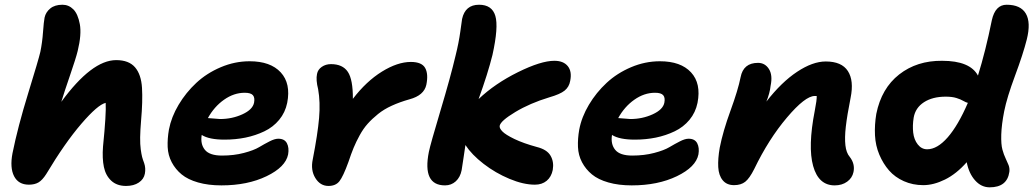

<svg xmlns="http://www.w3.org/2000/svg" viewBox="-20 -780 4403 818"><path d="M103 6.8Q58.6 6.8 40 -29.3Q21.5 -65.4 33.2 -127Q55.7 -238.8 100.1 -382.8Q144.5 -526.9 151.9 -559.1Q160.2 -599.6 163.3 -643.8Q166.5 -688 169.9 -705.1Q174.8 -728 194.1 -743.9Q213.4 -759.8 246.1 -759.8Q272.9 -759.8 292.5 -740.2Q312 -720.7 320.1 -677Q328.1 -633.3 311 -563Q303.2 -531.2 278.8 -460.4Q254.4 -389.6 241.2 -346.2Q371.1 -523.9 475.1 -523.9Q528.8 -523.9 555.2 -493.4Q581.5 -462.9 585 -405.8Q588.4 -348.6 581.1 -267.1Q577.6 -225.6 577.1 -195.1Q576.7 -164.6 579.6 -143.8Q582.5 -123 585.4 -111.6Q588.4 -100.1 594.2 -85Q601.6 -63.5 597.2 -40Q592.8 -16.6 571.3 -2.2Q549.8 12.2 517.1 12.2Q478 12.2 454.1 -10Q430.2 -32.2 422.6 -68.6Q415 -105 418.9 -155.8Q433.1 -296.4 430.2 -341.8Q396.5 -334 326.4 -252.4Q256.3 -170.9 176.8 -38.1Q160.2 -12.2 143.8 -2.7Q127.4 6.8 103 6.8Z M923.3 9.8Q867.2 9.8 823.7 -2.7Q780.3 -15.1 753.9 -36.9Q727.5 -58.6 711.7 -88.6Q695.8 -118.7 694.3 -153.8Q692.9 -189 699.7 -228Q710 -281.7 741 -333.7Q772 -385.7 816.4 -427Q860.8 -468.3 920.7 -493.7Q980.5 -519 1043.5 -519Q1132.3 -519 1176 -471.7Q1219.7 -424.3 1203.6 -341.8Q1195.3 -300.8 1169.4 -269.5Q1143.6 -238.3 1106.2 -220.5Q1068.8 -202.6 1026.1 -193.8Q983.4 -185.1 936.5 -185.1Q870.6 -185.1 839.4 -205.1Q833 -166 853 -141.6Q873 -117.2 925.8 -117.2Q976.6 -117.2 1019 -128.4Q1061.5 -139.6 1084 -153.1Q1106.4 -166.5 1128.4 -177.7Q1150.4 -189 1165.5 -189Q1192.4 -189 1202.4 -169.7Q1212.4 -150.4 1207.5 -122.1Q1196.8 -68.4 1115.7 -29.3Q1034.7 9.8 923.3 9.8ZM1022.5 -384.8Q976.6 -384.8 934.6 -355.2Q892.6 -325.7 865.7 -276.9Q914.6 -272.9 917.5 -272.9Q968.8 -272.9 1012.7 -293Q1056.6 -313 1062.5 -342.8Q1066.4 -364.3 1057.4 -374.5Q1048.3 -384.8 1022.5 -384.8Z M1379.4 12.2Q1344.2 12.2 1323.5 -21.5Q1302.7 -55.2 1312.5 -101.1Q1333.5 -209 1339.4 -276.9Q1345.2 -344.7 1335.4 -399.9Q1325.2 -439.5 1330.6 -464.8Q1334 -483.4 1350.8 -495.1Q1367.7 -506.8 1390.1 -506.8Q1439.9 -506.8 1461.9 -473.9Q1483.9 -440.9 1483.4 -358.9Q1540.5 -433.6 1607.2 -474.9Q1673.8 -516.1 1730.5 -516.1Q1776.9 -516.1 1791.3 -490.5Q1805.7 -464.8 1796.4 -418.9Q1786.6 -373.5 1724.6 -356.9Q1683.1 -345.2 1649.4 -329.8Q1615.7 -314.5 1590.6 -294.2Q1565.4 -273.9 1546.6 -252.9Q1527.8 -231.9 1512.5 -203.9Q1497.1 -175.8 1486.6 -150.4Q1476.1 -125 1464.4 -89.8Q1441.9 -27.8 1426 -7.8Q1410.2 12.2 1379.4 12.2Z M1876 9.8Q1778.8 9.8 1807.1 -132.8Q1814 -166.5 1856.7 -309.1Q1899.4 -451.7 1920.9 -543Q1934.6 -597.7 1941.2 -646Q1947.8 -694.3 1948.7 -699.2Q1961.9 -759.8 2021 -759.8Q2076.2 -759.8 2090.3 -712.4Q2104.5 -665 2078.1 -545.9Q2058.6 -467.3 2019 -357.9Q2088.4 -423.8 2186.5 -472.4Q2284.7 -521 2341.8 -521Q2380.4 -521 2398.9 -498.3Q2417.5 -475.6 2409.2 -435.1Q2404.8 -409.7 2385.5 -394Q2366.2 -378.4 2319.8 -365.2Q2237.8 -340.3 2175.3 -302.7Q2112.8 -265.1 2108.9 -244.1Q2106.9 -233.9 2120.4 -220Q2133.8 -206.1 2171.9 -187.7Q2210 -169.4 2267.1 -153.8Q2310.1 -143.1 2325.4 -116.9Q2340.8 -90.8 2335 -56.2Q2329.1 -26.4 2309.1 -9.8Q2289.1 6.8 2258.8 6.8Q2210 6.8 2150.4 -18.1Q2090.8 -43 2040.3 -82Q1989.7 -121.1 1962.9 -162.1Q1960 -143.6 1955.1 -109.4Q1950.2 -75.2 1946.8 -55.2Q1940.9 -24.9 1921.9 -7.6Q1902.8 9.8 1876 9.8Z M2671.4 9.8Q2615.2 9.8 2571.8 -2.7Q2528.3 -15.1 2502 -36.9Q2475.6 -58.6 2459.7 -88.6Q2443.8 -118.7 2442.4 -153.8Q2440.9 -189 2447.8 -228Q2458 -281.7 2489 -333.7Q2520 -385.7 2564.5 -427Q2608.9 -468.3 2668.7 -493.7Q2728.5 -519 2791.5 -519Q2880.4 -519 2924.1 -471.7Q2967.8 -424.3 2951.7 -341.8Q2943.4 -300.8 2917.5 -269.5Q2891.6 -238.3 2854.2 -220.5Q2816.9 -202.6 2774.2 -193.8Q2731.4 -185.1 2684.6 -185.1Q2618.7 -185.1 2587.4 -205.1Q2581.1 -166 2601.1 -141.6Q2621.1 -117.2 2673.8 -117.2Q2724.6 -117.2 2767.1 -128.4Q2809.6 -139.6 2832 -153.1Q2854.5 -166.5 2876.5 -177.7Q2898.4 -189 2913.6 -189Q2940.4 -189 2950.4 -169.7Q2960.4 -150.4 2955.6 -122.1Q2944.8 -68.4 2863.8 -29.3Q2782.7 9.8 2671.4 9.8ZM2770.5 -384.8Q2724.6 -384.8 2682.6 -355.2Q2640.6 -325.7 2613.8 -276.9Q2662.6 -272.9 2665.5 -272.9Q2716.8 -272.9 2760.7 -293Q2804.7 -313 2810.5 -342.8Q2814.5 -364.3 2805.4 -374.5Q2796.4 -384.8 2770.5 -384.8Z M3536.1 9.8Q3467.3 9.8 3444.3 -72.8Q3421.4 -155.3 3451.2 -308.1Q3460.4 -354.5 3459.5 -371.1H3451.2Q3410.6 -371.1 3332.8 -279.3Q3254.9 -187.5 3193.4 -60.1Q3173.3 -20 3155 -5.6Q3136.7 8.8 3107.4 8.8Q3076.2 8.8 3059.1 -12Q3042 -32.7 3040 -68.1Q3038.1 -103.5 3046.4 -150.9Q3060.1 -220.7 3092.3 -308.8Q3124.5 -397 3135.3 -451.2Q3147 -512.2 3209.5 -512.2Q3239.3 -512.2 3255.9 -486.1Q3272.5 -460 3263.2 -415Q3259.8 -383.3 3245.1 -347.2Q3309.6 -430.2 3376 -474.1Q3442.4 -518.1 3498 -518.1Q3565.9 -518.1 3592.3 -477.3Q3618.7 -436.5 3604 -363.8Q3588.9 -287.6 3583.5 -240.2Q3578.1 -192.9 3581.8 -160.9Q3585.4 -128.9 3600.1 -111.8Q3623.5 -82 3616.2 -46.9Q3610.8 -21.5 3589.1 -5.9Q3567.4 9.8 3536.1 9.8Z M3913.6 8.8Q3868.7 8.8 3830.8 -8.1Q3793 -24.9 3767.8 -53.7Q3742.7 -82.5 3726.3 -121.1Q3710 -159.7 3707.8 -203.9Q3705.6 -248 3713.4 -294.9Q3735.4 -403.8 3811 -462.9Q3886.7 -522 3993.7 -521Q4112.8 -521 4146.5 -458Q4179.2 -563 4205.6 -693.8Q4220.2 -759.8 4268.6 -759.8Q4328.6 -759.8 4350.6 -721.9Q4372.6 -684.1 4354.5 -611.8Q4338.9 -549.8 4304.4 -457.3Q4270 -364.7 4258.3 -306.2Q4247.1 -249 4245.8 -206.8Q4244.6 -164.6 4250.7 -142.6Q4256.8 -120.6 4264.2 -105.5Q4271.5 -90.3 4276.9 -76.7Q4282.2 -63 4280.3 -47.9Q4271 18.1 4196.3 18.1Q4160.6 18.1 4134.3 -11.5Q4107.9 -41 4098.6 -88.9Q4054.7 -39.1 4006.1 -15.1Q3957.5 8.8 3913.6 8.8ZM3872.6 -278.8Q3867.2 -245.1 3870.6 -215.1Q3874 -185.1 3890.1 -164.6Q3906.2 -144 3930.2 -144Q3973.1 -144 4017.6 -194.8Q4062 -245.6 4103.5 -341.8Q4095.7 -343.3 4084.2 -350.1Q4072.8 -356.9 4054.7 -362.5Q4036.6 -368.2 4009.3 -368.2Q3953.1 -368.2 3916.5 -344.5Q3879.9 -320.8 3872.6 -278.8Z"/></svg>

Font: Shantell Sans Normal
Style: Bold Italic
Weight: 700
Italic angle: -11.31°
Designer: Stephen Nixon, Anya Danilova, Shantell Martin
Foundry: Arrow Type
Version: Version 1.006;[559af2be0]